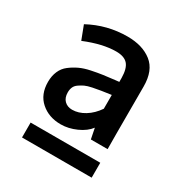

<svg xmlns="http://www.w3.org/2000/svg" viewBox="-122 -827 614 654"><g transform="rotate(30 185.0 -500.0)"><path d="M146 -366.2Q99.1 -366.2 67.9 -393.6Q36.6 -420.9 36.6 -470.2Q36.6 -493.7 44.7 -512.2Q52.7 -530.8 68.4 -542.7Q84 -554.7 101.6 -563Q119.1 -571.3 143.6 -576.4Q168 -581.5 187.5 -584.2Q207 -586.9 232.9 -589.8Q242.7 -590.8 247.1 -591.3V-606.9Q246.6 -644 232.4 -659.9Q218.3 -675.8 186.5 -675.8Q133.8 -675.8 64.9 -647.5L44.4 -701.2Q114.7 -739.3 194.8 -739.3Q253.9 -739.3 290.3 -710.7Q326.7 -682.1 326.7 -619.1V-434.1Q326.7 -384.3 327.1 -373H261.2L252.9 -414.6Q237.3 -393.6 206.8 -379.9Q176.3 -366.2 146 -366.2ZM54.7 -261.7V-320.3H328.6V-261.7ZM154.8 -428.7Q179.7 -428.7 204.3 -443.8Q229 -459 247.1 -485.8V-540Q222.7 -536.6 208.7 -534.4Q194.8 -532.2 177 -528.6Q159.2 -524.9 149.4 -520.3Q139.6 -515.6 130.1 -509Q120.6 -502.4 116.7 -493.4Q112.8 -484.4 112.8 -472.7Q112.8 -451.7 124.5 -440.2Q136.2 -428.7 154.8 -428.7Z"/></g></svg>

Font: Oxygen
Style: Bold
Weight: 700
Designer: vernon adams
Foundry: Vernon Adams
Version: Version 0.2.3 webfont; ttfautohint (v0.93.3-1d66) -l 8 -r 50